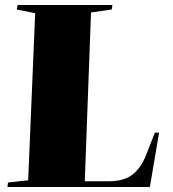

<svg xmlns="http://www.w3.org/2000/svg" viewBox="-20 -750 695 770"><path d="M12 -18 93 -27 121 -697 47 -712 51 -730H431L428 -712L345 -700L320 -23H415Q479 -23 513 -51Q547 -79 567 -131L601 -218H618L581 0H10Z"/></svg>

Font: Literata 72pt Black
Style: Italic
Weight: 900
Italic angle: -2°
Designer: Latin by Veronika Burian and Jose Scaglione. Greek by Irene Vlachou. Cyrillic by Vera Evstafieva
Foundry: TypeTogether
Version: Version 3.002